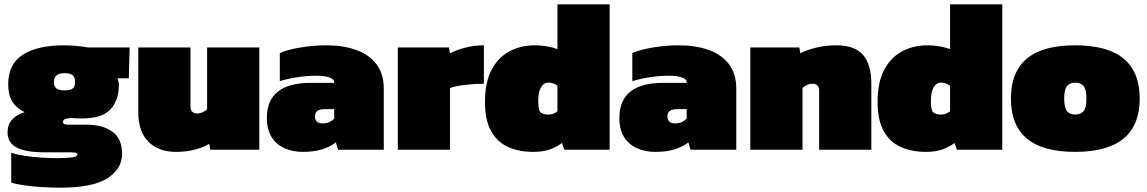

<svg xmlns="http://www.w3.org/2000/svg" viewBox="-20 -694 5318 890"><path d="M258 176Q223 176 179 173.5Q135 171 95 165.5Q55 160 32 152V14Q59 23 96 28.5Q133 34 172 36.5Q211 39 243 39Q281 39 310 36Q339 33 339 23Q339 15 327.5 13.5Q316 12 297 12H183Q100 12 57.5 -10Q15 -32 15 -81Q15 -116 36 -139.5Q57 -163 94 -174Q54 -195 36 -225Q18 -255 18 -304Q18 -397 86 -440.5Q154 -484 277 -484Q295 -484 317.5 -482.5Q340 -481 359.5 -478.5Q379 -476 388 -474H581L577 -331H525Q527 -325 529 -316.5Q531 -308 531 -301Q531 -228 491.5 -186.5Q452 -145 360 -145Q350 -145 335 -145.5Q320 -146 309 -147Q295 -146 283.5 -142.5Q272 -139 272 -129Q272 -121 279 -118.5Q286 -116 298 -116H382Q456 -116 501 -83.5Q546 -51 546 19Q546 88 478.5 132Q411 176 258 176ZM279 -275Q307 -275 317.5 -284Q328 -293 328 -314Q328 -336 316.5 -345.5Q305 -355 279 -355Q230 -355 230 -314Q230 -294 241 -284.5Q252 -275 279 -275Z M795 10Q715 10 668 -37Q621 -84 621 -174V-474H863V-200Q863 -168 896 -168Q907 -168 920 -174Q933 -180 940 -188V-474H1182V0H955L950 -27Q924 -11 883.5 -0.5Q843 10 795 10Z M1384 10Q1339 10 1301 -6Q1263 -22 1240 -57Q1217 -92 1217 -148Q1217 -228 1267.5 -269Q1318 -310 1423 -310H1529V-315Q1529 -326 1508 -334.5Q1487 -343 1444 -343Q1406 -343 1361.5 -336.5Q1317 -330 1277 -318V-448Q1316 -465 1376.5 -474.5Q1437 -484 1492 -484Q1571 -484 1631 -462.5Q1691 -441 1725 -396.5Q1759 -352 1759 -283V0H1547L1537 -34Q1513 -15 1475.5 -2.5Q1438 10 1384 10ZM1475 -122Q1494 -122 1506.5 -128Q1519 -134 1529 -144V-188H1485Q1440 -188 1440 -155Q1440 -122 1475 -122Z M1824 0V-474H2061L2066 -447Q2092 -461 2134.5 -472.5Q2177 -484 2223 -484V-306Q2186 -306 2140 -301Q2094 -296 2066 -286V0Z M2452 10Q2385 10 2334.5 -13Q2284 -36 2256 -87Q2228 -138 2228 -222Q2228 -311 2258 -369Q2288 -427 2340.5 -455.5Q2393 -484 2461 -484Q2487 -484 2516 -479Q2545 -474 2564 -466V-674H2806V0H2596L2585 -31Q2559 -12 2527.5 -1Q2496 10 2452 10ZM2522 -163Q2536 -163 2545 -167Q2554 -171 2564 -178V-296Q2546 -311 2522 -311Q2500 -311 2487.5 -289Q2475 -267 2475 -224Q2475 -181 2487.5 -172Q2500 -163 2522 -163Z M3018 10Q2973 10 2935 -6Q2897 -22 2874 -57Q2851 -92 2851 -148Q2851 -228 2901.5 -269Q2952 -310 3057 -310H3163V-315Q3163 -326 3142 -334.5Q3121 -343 3078 -343Q3040 -343 2995.5 -336.5Q2951 -330 2911 -318V-448Q2950 -465 3010.5 -474.5Q3071 -484 3126 -484Q3205 -484 3265 -462.5Q3325 -441 3359 -396.5Q3393 -352 3393 -283V0H3181L3171 -34Q3147 -15 3109.5 -2.5Q3072 10 3018 10ZM3109 -122Q3128 -122 3140.5 -128Q3153 -134 3163 -144V-188H3119Q3074 -188 3074 -155Q3074 -122 3109 -122Z M3458 0V-474H3685L3690 -447Q3716 -461 3760.5 -472.5Q3805 -484 3857 -484Q3942 -484 3980.5 -439.5Q4019 -395 4019 -305V0H3777V-274Q3777 -306 3744 -306Q3734 -306 3720.5 -300Q3707 -294 3700 -286V0Z M4272 10Q4205 10 4154.5 -13Q4104 -36 4076 -87Q4048 -138 4048 -222Q4048 -311 4078 -369Q4108 -427 4160.5 -455.5Q4213 -484 4281 -484Q4307 -484 4336 -479Q4365 -474 4384 -466V-674H4626V0H4416L4405 -31Q4379 -12 4347.5 -1Q4316 10 4272 10ZM4342 -163Q4356 -163 4365 -167Q4374 -171 4384 -178V-296Q4366 -311 4342 -311Q4320 -311 4307.5 -289Q4295 -267 4295 -224Q4295 -181 4307.5 -172Q4320 -163 4342 -163Z M4964 10Q4813 10 4739.5 -52Q4666 -114 4666 -237Q4666 -360 4739.5 -422Q4813 -484 4964 -484Q5263 -484 5263 -237Q5263 10 4964 10ZM4964 -163Q4990 -163 5003 -179Q5016 -195 5016 -237Q5016 -279 5003 -295Q4990 -311 4964 -311Q4939 -311 4926 -295Q4913 -279 4913 -237Q4913 -195 4926 -179Q4939 -163 4964 -163Z"/></svg>

Font: Kanit Black
Style: Regular
Weight: 900
Designer: Katatrad Team
Foundry: CadsonDemak
Version: Version 2.000; ttfautohint (v1.8.3)